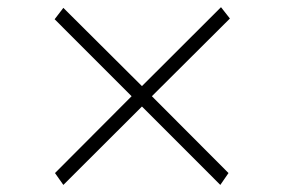

<svg xmlns="http://www.w3.org/2000/svg" viewBox="-20 -524 796 537"><path d="M377 -283.2 598.1 -503.9 623 -472.2 404.8 -254.9 619.1 -40 596.2 -6.8 377 -226.1 157.2 -6.8 133.8 -40 348.1 -254.9 132.8 -470.2 157.2 -502Z"/></svg>

Font: Aref Ruqaa
Style: Regular
Weight: 400
Designer: Abdoulla Aref
Version: Version 0.7